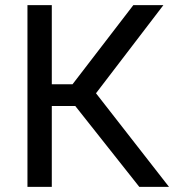

<svg xmlns="http://www.w3.org/2000/svg" viewBox="-20 -731 693 751"><path d="M87.4 0V-710.9H182.6V-401.4H263.7L501.5 -710.9H619.1L355.5 -366.2L641.1 0H524.9L274.4 -316.4H182.6V0Z"/></svg>

Font: Bert Sans Medium
Style: Regular
Weight: 500
Designer: Christian Robertson, Adam Twardoch, & Cristiano Sobral
Foundry: Google
Version: Version 12.135;January 10, 2020;FontCreator 12.0.0.2547 64-b